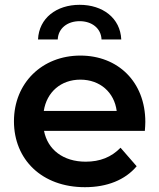

<svg xmlns="http://www.w3.org/2000/svg" viewBox="-20 -771 662 798"><path d="M311 -683C361 -683 400 -654 402 -607H484C480 -696 407 -751 311 -751C215 -751 142 -696 138 -607H220C222 -654 261 -683 311 -683ZM584 -264C584 -431 470 -540 314 -540C155 -540 38 -426 38 -267C38 -108 154 7 333 7C425 7 500 -23 548 -80L481 -157C443 -118 396 -99 336 -99C243 -99 178 -149 163 -227H582C583 -239 584 -254 584 -264ZM314 -440C396 -440 455 -387 465 -310H162C174 -388 233 -440 314 -440Z"/></svg>

Font: Talent
Style: Bold
Weight: 600
Designer: Mike Powis
Version: Version 1.001;hotconv 1.0.109;makeotfexe 2.5.65596